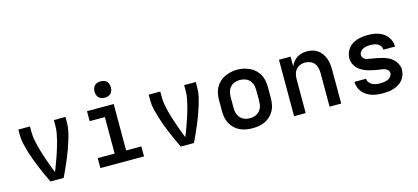

<svg xmlns="http://www.w3.org/2000/svg" viewBox="-61 -1223 3721 1708"><g transform="rotate(-15 1800.0 -368.5)"><path d="M239 0Q221 -37 204 -75Q187 -113 171 -151Q155 -189 140.5 -228Q126 -267 114 -306.5Q102 -346 92.5 -386.5Q83 -427 83 -468V-520H190V-468Q190 -434 196 -400Q202 -366 210.5 -332.5Q219 -299 229.5 -266.5Q240 -234 251 -201.5Q262 -169 274 -137Q286 -105 299 -73L300 -74L301 -73L303 -77Q315 -109 327 -140.5Q339 -172 350 -204Q361 -236 371 -268.5Q381 -301 389.5 -334Q398 -367 404 -400.5Q410 -434 410 -468V-520H517V-468Q517 -427 507.5 -386.5Q498 -346 486 -306.5Q474 -267 459.5 -228Q445 -189 429 -151Q413 -113 396 -75Q379 -37 361 0Z M699 0V-92H855V-428H715V-520H961V-92H1101V0ZM900 -595Q885 -595 870 -599.5Q855 -604 844.5 -614.5Q834 -625 829.5 -640Q825 -655 825 -670Q825 -685 829.5 -700Q834 -715 844.5 -725.5Q855 -736 870 -740.5Q885 -745 900 -745Q915 -745 930 -740.5Q945 -736 955.5 -725.5Q966 -715 970.5 -700Q975 -685 975 -670Q975 -655 970.5 -640Q966 -625 955.5 -614.5Q945 -604 930 -599.5Q915 -595 900 -595Z M1439 0Q1421 -37 1404 -75Q1387 -113 1371 -151Q1355 -189 1340.5 -228Q1326 -267 1314 -306.5Q1302 -346 1292.5 -386.5Q1283 -427 1283 -468V-520H1390V-468Q1390 -434 1396 -400Q1402 -366 1410.5 -332.5Q1419 -299 1429.5 -266.5Q1440 -234 1451 -201.5Q1462 -169 1474 -137Q1486 -105 1499 -73L1500 -74L1501 -73L1503 -77Q1515 -109 1527 -140.5Q1539 -172 1550 -204Q1561 -236 1571 -268.5Q1581 -301 1589.5 -334Q1598 -367 1604 -400.5Q1610 -434 1610 -468V-520H1717V-468Q1717 -427 1707.5 -386.5Q1698 -346 1686 -306.5Q1674 -267 1659.5 -228Q1645 -189 1629 -151Q1613 -113 1596 -75Q1579 -37 1561 0Z M2100 8Q2070 8 2040.5 3Q2011 -2 1984.5 -14.5Q1958 -27 1936 -48Q1914 -69 1900 -95Q1886 -121 1880.5 -150.5Q1875 -180 1875 -210V-310Q1875 -340 1880.5 -369.5Q1886 -399 1900 -425Q1914 -451 1936 -472Q1958 -493 1985 -505.5Q2012 -518 2041 -524.5Q2070 -531 2100 -531Q2130 -531 2159 -524.5Q2188 -518 2215 -505.5Q2242 -493 2264 -472Q2286 -451 2300 -425Q2314 -399 2319.5 -369.5Q2325 -340 2325 -310V-210Q2325 -180 2319.5 -150.5Q2314 -121 2300 -95Q2286 -69 2264 -48Q2242 -27 2215.5 -14.5Q2189 -2 2159.5 3Q2130 8 2100 8ZM2100 -84Q2116 -84 2132.5 -87.5Q2149 -91 2163 -99Q2177 -107 2188 -119Q2199 -131 2206 -146Q2213 -161 2215.5 -177.5Q2218 -194 2218 -210V-310Q2218 -326 2215.5 -342.5Q2213 -359 2206 -374Q2199 -389 2188 -401.5Q2177 -414 2162.5 -421.5Q2148 -429 2131.5 -432.5Q2115 -436 2098 -436Q2082 -436 2066 -432.5Q2050 -429 2036 -421Q2022 -413 2011 -400.5Q2000 -388 1993.5 -373Q1987 -358 1984.5 -342Q1982 -326 1982 -310V-210Q1982 -194 1984.5 -177.5Q1987 -161 1994 -146Q2001 -131 2012 -119Q2023 -107 2037 -99Q2051 -91 2067.5 -87.5Q2084 -84 2100 -84Z M2483 0V-520H2590V-431Q2600 -453 2615 -472Q2630 -491 2650.5 -504Q2671 -517 2695 -522.5Q2719 -528 2743 -528Q2769 -528 2795 -521Q2821 -514 2842 -498.5Q2863 -483 2878 -461Q2893 -439 2902 -414Q2911 -389 2914 -362.5Q2917 -336 2917 -310V0H2810V-310Q2810 -334 2804.5 -357.5Q2799 -381 2784 -399.5Q2769 -418 2746.5 -427Q2724 -436 2700 -436Q2676 -436 2653.5 -427Q2631 -418 2616 -399.5Q2601 -381 2595.5 -357.5Q2590 -334 2590 -310V0Z M3298 8Q3273 8 3247.5 5Q3222 2 3198 -6Q3174 -14 3152 -28Q3130 -42 3114 -61.5Q3098 -81 3089.5 -105.5Q3081 -130 3081 -156H3188Q3188 -137 3199.5 -122Q3211 -107 3227 -98.5Q3243 -90 3261.5 -87Q3280 -84 3298 -84Q3310 -84 3322 -85Q3334 -86 3345.5 -88.5Q3357 -91 3368.5 -95.5Q3380 -100 3389 -107.5Q3398 -115 3404 -126Q3410 -137 3410 -149Q3410 -164 3399.5 -176Q3389 -188 3375 -193.5Q3361 -199 3345.5 -200.5Q3330 -202 3315 -204.5Q3300 -207 3285 -210Q3270 -213 3255 -216.5Q3240 -220 3225 -224Q3210 -228 3196 -234Q3182 -240 3168.5 -247.5Q3155 -255 3143 -264.5Q3131 -274 3121.5 -286Q3112 -298 3105 -311.5Q3098 -325 3094.5 -340Q3091 -355 3091 -371Q3091 -395 3099.5 -418.5Q3108 -442 3123.5 -461.5Q3139 -481 3160 -494Q3181 -507 3204.5 -514.5Q3228 -522 3252.5 -525Q3277 -528 3302 -528Q3326 -528 3351 -525Q3376 -522 3399.5 -514Q3423 -506 3444 -492Q3465 -478 3480 -458.5Q3495 -439 3503 -415Q3511 -391 3511 -366H3404Q3404 -384 3394 -398.5Q3384 -413 3368.5 -421.5Q3353 -430 3336 -433Q3319 -436 3302 -436Q3285 -436 3268 -433.5Q3251 -431 3235.5 -423.5Q3220 -416 3209 -402.5Q3198 -389 3198 -372Q3198 -360 3204 -349.5Q3210 -339 3220 -332.5Q3230 -326 3241.5 -323.5Q3253 -321 3264 -320L3266 -319Q3293 -315 3320.5 -310Q3348 -305 3375 -298Q3402 -291 3427.5 -279Q3453 -267 3473 -248Q3493 -229 3505 -203.5Q3517 -178 3517 -150Q3517 -125 3508 -100.5Q3499 -76 3482.5 -57Q3466 -38 3444 -25Q3422 -12 3398 -4.5Q3374 3 3349 5.5Q3324 8 3298 8Z"/></g></svg>

Font: Zed Mono Semibold Extended
Style: Regular
Weight: 600
Width: 7
Monospace: yes
Designer: Belleve Invis
Foundry: Belleve Invis
Version: Version 1.0.0; ttfautohint (v1.8.4)